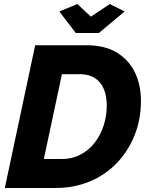

<svg xmlns="http://www.w3.org/2000/svg" viewBox="-20 -935 733 955"><path d="M155 -710H409Q502 -710 562 -673Q622 -636 651.5 -574Q681 -512 681 -434Q681 -340 649 -261Q617 -182 560 -123Q503 -64 425.5 -32Q348 0 258 0H4ZM288 -144Q338 -144 379.5 -165.5Q421 -187 450 -224Q479 -261 495 -309Q511 -357 511 -410Q511 -457 496.5 -492Q482 -527 452 -546.5Q422 -566 378 -566H288L198 -144ZM275 -878 365 -915 432 -852 526 -915 600 -878 472 -771H357Z"/></svg>

Font: Raleway Thin ExtraBold
Style: Italic
Weight: 800
Italic angle: -12°
Version: Version 4.026